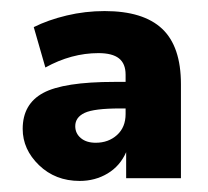

<svg xmlns="http://www.w3.org/2000/svg" viewBox="-20 -730 376 347"><path d="M307 -578V-408H208V-455Q197 -430 174.5 -416.5Q152 -403 124 -403Q80 -403 50.5 -431.5Q21 -460 21 -497Q21 -542 58 -562Q95 -582 187 -582H207V-595Q207 -615 195 -624.5Q183 -634 158 -634Q109 -634 62 -608L41 -681Q67 -694 100.5 -702Q134 -710 169 -710Q239 -710 273 -678Q307 -646 307 -578ZM207 -524V-534H197Q150 -534 133 -526Q116 -518 116 -502Q116 -489 126 -480.5Q136 -472 153 -472Q176 -472 191.5 -486Q207 -500 207 -524Z"/></svg>

Font: wassup Sans
Style: Bold
Weight: 700
Version: Version 2.001